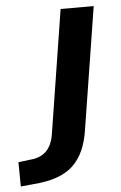

<svg xmlns="http://www.w3.org/2000/svg" viewBox="-160 -533 482 763"><g transform="rotate(-5 81.0 -151.5)"><path d="M-108 193 -109 96 -61 90Q-21 87 2.5 64Q26 41 33 -3L111 -496H243L166 -11Q159 37 143 72.5Q127 108 101.5 132Q76 156 37 170Q-2 184 -57 188Z"/></g></svg>

Font: Nunito Sans 9pt
Style: Bold Italic
Weight: 700
Italic angle: -9°
Version: Version 3.101;gftools[0.9.27]